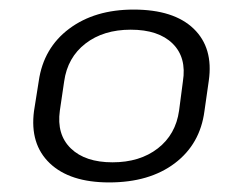

<svg xmlns="http://www.w3.org/2000/svg" viewBox="-20 -736 510 401"><path d="M208 -355Q126 -355 84 -395Q42 -435 51 -504L61 -567Q71 -636 124.5 -676Q178 -716 259 -716Q343 -716 384.5 -676Q426 -636 416 -567L407 -504Q398 -435 345 -395Q292 -355 208 -355ZM215 -397Q272 -397 309.5 -426Q347 -455 354 -505L362 -566Q370 -616 340.5 -645Q311 -674 253 -674Q196 -674 158.5 -645Q121 -616 114 -566L105 -505Q98 -455 128 -426Q158 -397 215 -397Z"/></svg>

Font: Pathway Extreme 28pt Light
Style: Italic
Weight: 300
Italic angle: -8°
Designer: Eduardo Rodriguez Tunni
Foundry: Eduardo Rodriguez Tunni
Version: Version 1.001;gftools[0.9.26]